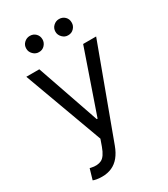

<svg xmlns="http://www.w3.org/2000/svg" viewBox="-230 -852 1016 1163"><g transform="rotate(-30 278.5 -271.0)"><path d="M129.9 208Q108.4 208 91.8 204.8Q75.2 201.7 68.4 198.2L89.8 125L98.1 127Q140.1 136.7 168.9 122.6Q197.8 108.4 218.8 49.8L235.4 2.9L34.2 -545.9H125L275.4 -110.4H281.2L431.6 -545.9H522.5L290 83Q274.4 125.5 251.5 153.3Q228.5 181.2 198.2 194.6Q168 208 129.9 208ZM175.8 -636.7Q153.3 -636.2 136 -653.6Q118.7 -670.9 119.1 -693.4Q118.7 -717.8 136 -733.9Q153.3 -750 175.8 -750Q200.2 -750 216.3 -733.9Q232.4 -717.8 232.4 -693.4Q232.4 -670.9 216.3 -653.6Q200.2 -636.2 175.8 -636.7ZM379.9 -636.7Q357.4 -636.2 340.3 -653.6Q323.2 -670.9 323.2 -693.4Q323.2 -717.8 340.3 -733.9Q357.4 -750 379.9 -750Q404.3 -750 420.7 -733.9Q437 -717.8 436.5 -693.4Q437 -670.9 420.7 -653.6Q404.3 -636.2 379.9 -636.7Z"/></g></svg>

Font: Inter
Style: Regular
Weight: 400
Designer: Rasmus Andersson
Foundry: rsms
Version: Version 4.000;git-8c9346024